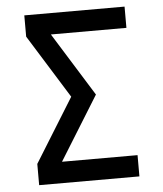

<svg xmlns="http://www.w3.org/2000/svg" viewBox="-53 -781 705 828"><g transform="rotate(-5 300.0 -367.5)"><path d="M517 0H83V-92L254 -368L83 -643V-735H517V-643H190L361 -368L190 -92H517Z"/></g></svg>

Font: Iosevka Aile Semibold
Style: Regular
Weight: 600
Designer: Belleve Invis
Foundry: Belleve Invis
Version: Version 31.1.0; ttfautohint (v1.8.4)